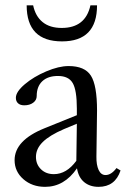

<svg xmlns="http://www.w3.org/2000/svg" viewBox="-20 -707 490 738"><path d="M218.3 -547.9Q82.5 -547.9 82.5 -686.5H107.4Q116.2 -644.5 143.8 -622.1Q171.4 -599.6 217.3 -599.6Q308.6 -599.6 327.6 -686.5H353Q353 -547.9 218.3 -547.9ZM153.3 11.2Q103.5 11.2 69.8 -18.3Q36.1 -47.9 36.1 -91.3Q36.1 -167.5 150.9 -213.9L275.4 -264.2V-289.6Q275.4 -360.4 259.5 -387.7Q243.7 -415 202.6 -415Q164.1 -415 142.6 -394.8Q121.1 -374.5 121.1 -337.9Q121.1 -322.3 107.7 -312.3Q94.2 -302.2 73.2 -302.2Q58.1 -302.2 49.6 -309.8Q41 -317.4 41 -331.1Q41 -354 75.2 -383.1Q109.4 -412.1 157.7 -432.6Q206.1 -453.1 243.7 -453.1Q305.7 -453.1 329.3 -416.3Q353 -379.4 353 -282.2Q353 -251.5 350.6 -105Q350.1 -73.2 359.1 -53.7Q368.2 -34.2 385.7 -34.2Q407.7 -34.2 427.7 -61L443.4 -51.8Q422.4 11.2 358.9 11.2Q325.7 11.2 303.7 -6.8Q281.7 -24.9 275.9 -60.1Q227.1 11.2 153.3 11.2ZM118.2 -104Q118.2 -75.2 137.5 -56.4Q156.7 -37.6 187 -37.6Q235.8 -37.6 273.4 -88.9Q274.4 -135.7 275.4 -231.4L226.1 -210.9Q170.4 -187 144.3 -161.1Q118.2 -135.3 118.2 -104Z"/></svg>

Font: Elstob 10pt
Style: Regular
Weight: 400
Designer: Peter S. Baker
Version: Version 1.015